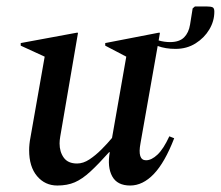

<svg xmlns="http://www.w3.org/2000/svg" viewBox="-20 -563 682 593"><path d="M157 10Q119 10 94.5 -19Q70 -48 70 -99Q70 -108 71 -118Q72 -128 74 -138L118 -388L44 -422V-430L217 -462H221L166 -141Q165 -136 164.5 -130Q164 -124 164 -120Q164 -94 177 -76Q190 -58 218 -58Q237 -58 256 -70.5Q275 -83 293.5 -101.5Q312 -120 326 -137L370 -388L305 -422V-430L470 -462H474L470 -438Q488 -433 505 -433Q534 -433 548.5 -447.5Q563 -462 567 -487L575 -537L582 -543H619Q631 -543 636.5 -540.5Q642 -538 642 -527Q642 -498 626.5 -472Q611 -446 584 -429Q557 -412 522 -412Q491 -412 467 -421L414 -121Q404 -68 431 -68Q448 -68 466.5 -85.5Q485 -103 503 -142L518 -136Q489 -61 455 -25.5Q421 10 382 10Q342 10 326.5 -18.5Q311 -47 319 -93H317Q284 -56 259 -33Q234 -10 211 0Q188 10 157 10Z"/></svg>

Font: Spectral Medium
Style: Italic
Weight: 500
Italic angle: -10°
Designer: Jean-Baptiste Levee
Foundry: Production Type
Version: Version 2.001